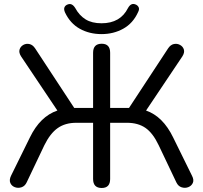

<svg xmlns="http://www.w3.org/2000/svg" viewBox="-20 -930 1013 957"><path d="M486 -760Q426 -760 378 -786.5Q330 -813 304 -868Q297 -884 301.5 -894Q306 -904 318 -908Q339 -916 355 -890Q375 -853 406.5 -833.5Q438 -814 486 -814Q580 -814 618 -890Q633 -917 655 -908Q666 -904 671 -894Q676 -884 668 -869Q643 -814 594.5 -787Q546 -760 486 -760ZM487 7Q444 7 444 -38V-318H360Q305 -318 267.5 -291.5Q230 -265 201 -206L113 -21Q104 -2 87 3.5Q70 9 54 3Q38 -3 31.5 -18Q25 -33 35 -54L129 -245Q180 -350 266 -379L85 -649Q73 -668 77.5 -683Q82 -698 96 -706Q110 -714 126.5 -710.5Q143 -707 155 -689L350 -392H444V-667Q444 -712 487 -712Q529 -712 529 -667V-392H623L818 -689Q830 -707 846.5 -710.5Q863 -714 877.5 -706Q892 -698 896.5 -683Q901 -668 889 -649L708 -379Q792 -350 843 -245L937 -54Q948 -33 941 -18Q934 -3 918 3Q902 9 885 3.5Q868 -2 859 -21L771 -206Q742 -267 705 -292.5Q668 -318 613 -318H529V-38Q529 7 487 7Z"/></svg>

Font: Chiron GoRound TC N
Style: Regular
Weight: 350
Designer: Ryoko NISHIZUKA 西塚涼子 (kana, bopomofo & ideographs); Paul D. Hunt (Latin, Greek & Cyrillic); Sandoll Communications 산돌커뮤니
Foundry: Adobe
Version: Version 1.000;hotconv 1.1.1;makeotfexe 2.6.0